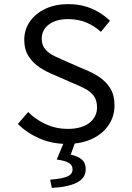

<svg xmlns="http://www.w3.org/2000/svg" viewBox="-20 -688 640 934"><path d="M305 12Q233 12 172 -14.5Q111 -41 67 -85L117 -143Q154 -106 203.5 -83.5Q253 -61 309 -61Q377 -61 414.5 -90Q452 -119 452 -165Q452 -200 436.5 -221Q421 -242 394.5 -256Q368 -270 334 -284L240 -325Q207 -338 174.5 -359Q142 -380 120 -413Q98 -446 98 -494Q98 -544 125.5 -583.5Q153 -623 201.5 -645.5Q250 -668 313 -668Q375 -668 427 -645.5Q479 -623 515 -587L471 -533Q439 -562 400 -578.5Q361 -595 310 -595Q253 -595 218 -569Q183 -543 183 -499Q183 -468 200.5 -448Q218 -428 245 -415Q272 -402 300 -390L392 -350Q433 -334 465.5 -311.5Q498 -289 517.5 -256.5Q537 -224 537 -175Q537 -123 509 -80.5Q481 -38 429 -13Q377 12 305 12ZM232 226 224 186Q287 181 310 169.5Q333 158 333 136Q333 116 316 105Q299 94 256 88L296 -8H350L324 64Q359 72 378 88Q397 104 397 135Q397 178 354.5 200Q312 222 232 226Z"/></svg>

Font: SauceCodePro NFM
Style: Regular
Weight: 400
Monospace: yes
Designer: Paul D. Hunt, Teo Tuominen
Foundry: Adobe
Version: Version 2.042;hotconv 1.1.0;makeotfexe 2.6.0;Nerd Fonts 3.3.